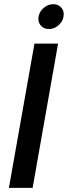

<svg xmlns="http://www.w3.org/2000/svg" viewBox="-20 -905 327 925"><path d="M22.9 0 146 -694.8H259.8L137.2 0ZM215.8 -765.1Q189.9 -765.1 175.8 -782.5Q161.6 -799.8 166 -825.2Q170.4 -850.1 190.9 -867.4Q211.4 -884.8 236.8 -884.8Q261.7 -884.8 276.1 -867.4Q290.5 -850.1 286.1 -825.2Q281.7 -799.8 261.2 -782.5Q240.7 -765.1 215.8 -765.1Z"/></svg>

Font: Poppins Medium
Style: Italic
Weight: 500
Italic angle: -10°
Designer: Ninad Kale (Devanagari), Jonny Pinhorn (Latin)
Foundry: Indian Type Foundry
Version: Version 3.200;PS 1.000;hotconv 16.6.54;makeotf.lib2.5.65590